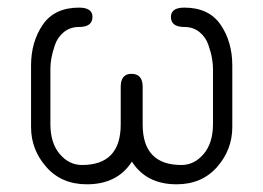

<svg xmlns="http://www.w3.org/2000/svg" viewBox="-20 -477 691 504"><path d="M326.2 -52.7Q288.1 6.8 208 6.8Q141.6 6.8 101.6 -38.6Q61.5 -84 61.5 -143.6V-304.7Q61.5 -367.2 92.3 -412.1Q123 -457 187.5 -457Q222.7 -457 222.7 -432.6Q222.7 -406.2 187.5 -406.2Q164.1 -406.2 147.5 -392.6Q130.9 -378.9 124 -358.4Q117.2 -337.9 114.7 -323.2Q112.3 -308.6 112.3 -296.9V-151.4Q112.3 -101.6 136.7 -72.8Q161.1 -43.9 195.3 -43.9Q296.9 -43.9 296.9 -150.4V-249Q296.9 -283.2 325.2 -283.2Q354.5 -283.2 354.5 -249V-150.4Q354.5 -43.9 456.1 -43.9Q490.2 -43.9 514.6 -72.8Q539.1 -101.6 539.1 -151.4V-296.9Q539.1 -308.6 536.6 -323.2Q534.2 -337.9 527.3 -358.4Q520.5 -378.9 503.9 -392.6Q487.3 -406.2 463.9 -406.2Q428.7 -406.2 428.7 -432.6Q428.7 -457 463.9 -457Q528.3 -457 559.1 -412.1Q589.8 -367.2 589.8 -304.7V-143.6Q589.8 -84 549.8 -38.6Q509.8 6.8 443.4 6.8Q364.3 6.8 326.2 -52.7Z"/></svg>

Font: Jura
Style: Book
Weight: 400
Version: Version 2.3